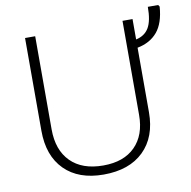

<svg xmlns="http://www.w3.org/2000/svg" viewBox="-84 -844 935 938"><g transform="rotate(-10 383.5 -375.0)"><path d="M626 -713.9V-612.8Q669.4 -622.1 689.7 -656.2Q710 -690.4 710 -759.8H761.2L767.1 -751Q761.2 -669.4 725.3 -626.7Q689.5 -584 626 -571.8V-252Q626 -128.9 554.7 -59.6Q483.4 9.8 356 9.8Q231.9 9.8 162.4 -59.8Q92.8 -129.4 92.8 -253.9V-713.9H143.1V-252Q143.1 -148.9 200.2 -91.6Q257.3 -34.2 361.8 -34.2Q463.9 -34.2 520 -90.6Q576.2 -147 576.2 -247.1V-713.9Z"/></g></svg>

Font: Zoram GWebM Light
Style: Regular
Weight: 300
Foundry: Ascender Corporation
Version: Version 1.000